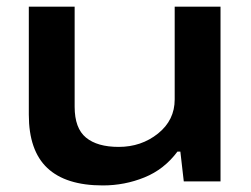

<svg xmlns="http://www.w3.org/2000/svg" viewBox="-20 -547 756 579"><path d="M290 12.2Q178.7 12.2 122.8 -40.3Q66.9 -92.8 66.9 -201.2V-526.9H205.1V-225.1Q205.1 -160.2 239.3 -132.1Q273.4 -104 337.9 -104Q406.2 -104 456.5 -144.3Q506.8 -184.6 506.8 -247.1V-526.9H645V0H534.2L523.9 -89.8H515.1Q475.1 -36.1 415.5 -12Q356 12.2 290 12.2Z"/></svg>

Font: Archivo Expanded SemiBold
Style: Regular
Weight: 600
Width: 7
Designer: Hector Gatti
Foundry: Omnibus-Type
Version: Version 2.001